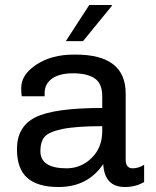

<svg xmlns="http://www.w3.org/2000/svg" viewBox="-20 -740 625 770"><path d="M338 -720H428L429 -717L313 -575H244ZM284 -521Q484 -521 484 -365V-100Q484 -65 512 -65Q535 -65 558 -79V-10Q524 10 481 10Q399 10 394 -82Q332 10 215 10Q131 10 89.5 -26.5Q48 -63 48 -142Q48 -233 123 -270Q198 -307 390 -307V-354Q390 -405 360 -425.5Q330 -446 273 -446Q219 -446 189 -425Q159 -404 159 -366V-354H67Q65 -368 65 -387Q65 -441 126 -481Q187 -521 275 -521ZM390 -234Q285 -234 230 -222.5Q175 -211 158.5 -191Q142 -171 142 -134Q142 -65 247 -65Q305 -65 347.5 -106.5Q390 -148 390 -214Z"/></svg>

Font: Chivo
Style: Regular
Weight: 400
Designer: Hector Gatti
Foundry: Omnibus-Type
Version: Version 1.007;PS 001.007;hotconv 1.0.88;makeotf.lib2.5.64775